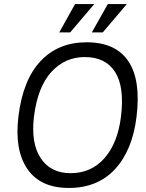

<svg xmlns="http://www.w3.org/2000/svg" viewBox="-20 -919 722 949"><path d="M351 -899H446L327 -759H273ZM513 -899H607L488 -759H434ZM71 -343Q93 -524 180.5 -617Q268 -710 408 -710Q551 -710 614 -617Q677 -524 655 -343Q635 -177 549 -83.5Q463 10 320 10Q180 10 115.5 -83.5Q51 -177 71 -343ZM329 -63Q431 -63 496.5 -137.5Q562 -212 578 -343Q596 -489 549 -563Q502 -637 399 -637Q301 -637 233.5 -563Q166 -489 148 -343Q132 -212 181 -137.5Q230 -63 329 -63Z"/></svg>

Font: Haskoy
Style: Italic
Weight: 400
Designer: Ertekin Erdin
Foundry: Ertekin Erdin
Version: Version 2.000; ttfautohint (v1.8.4.7-5d5b)